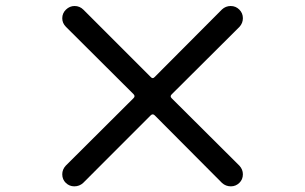

<svg xmlns="http://www.w3.org/2000/svg" viewBox="-20 -706 1040 655"><path d="M796.9 -140.6Q808.6 -127.9 808.6 -111.3Q808.6 -93.8 796.4 -82Q784.2 -70.3 767.6 -70.3Q750 -70.3 737.3 -82L507.8 -312.5Q501 -319.3 494.1 -312.5L263.7 -82Q251 -70.3 233.4 -70.3Q216.8 -70.3 204.6 -82Q192.4 -93.8 192.4 -111.3Q192.4 -127.9 204.1 -140.6L435.5 -371.1Q442.4 -377.9 435.5 -384.8L205.1 -614.3Q192.4 -627 192.4 -643.6Q192.4 -661.1 205.1 -673.3Q217.8 -685.5 234.4 -685.5Q252 -685.5 264.6 -672.9L494.1 -443.4Q501 -435.5 507.8 -443.4L737.3 -673.8Q750 -685.5 767.1 -685.5Q784.2 -685.5 796.4 -673.3Q808.6 -661.1 808.6 -644Q808.6 -627 796.9 -614.3L566.4 -384.8Q558.6 -377.9 565.4 -371.1Z"/></svg>

Font: Gen Jyuu GothicX Medium
Style: Regular
Weight: 500
Designer: Ryoko NISHIZUKA (kana &amp; ideographs); Paul D. Hunt (Latin, Greek &amp; Cyrillic); Wenlong ZHANG (bopomofo); Sandoll C
Version: Version 1.058.20140828